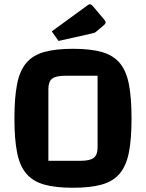

<svg xmlns="http://www.w3.org/2000/svg" viewBox="-20 -870 688 905"><path d="M48 -312Q48 -410 60.5 -473.5Q73 -537 104 -573.5Q135 -610 188.5 -625Q242 -640 324 -640Q406 -640 459.5 -625Q513 -610 544 -573.5Q575 -537 587.5 -473.5Q600 -410 600 -312Q600 -214 587.5 -151Q575 -88 544 -51.5Q513 -15 459.5 0Q406 15 324 15Q242 15 188.5 0Q135 -15 104 -51.5Q73 -88 60.5 -151Q48 -214 48 -312ZM208 -112H358Q404 -112 422 -126Q440 -140 440 -175V-513H289Q243 -513 225.5 -499Q208 -485 208 -450ZM256 -677 224 -722 394 -846Q400 -850 404 -850Q410 -850 417 -842L470 -779Q478 -770 478 -765Q478 -758 468 -750L436 -723Q431 -718 426 -716Q421 -714 412 -712Z"/></svg>

Font: Changa ExtraLight SemiBold
Style: Regular
Weight: 600
Version: Version 3.002; ttfautohint (v1.8.2)